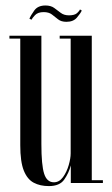

<svg xmlns="http://www.w3.org/2000/svg" viewBox="-20 -650 398 682"><path d="M153.5 11Q122.5 11 99.8 -1Q77 -13 64.5 -44.2Q52 -75.5 52 -134V-513H13.5V-523H127V-138.5Q127 -63.5 136.8 -33Q146.5 -2.5 171.5 -2.5Q190.5 -2.5 203.8 -20.8Q217 -39 224 -63.2Q231 -87.5 231 -105V-513H192V-523H306V-10H345.5V0H231.5V-62.5Q224.5 -35.5 208.2 -12.2Q192 11 153.5 11ZM216 -572.5Q197.5 -572.5 186.5 -581.2Q175.5 -590 164.5 -598.5Q153.5 -607 135 -607Q114.5 -607 104.2 -596Q94 -585 92 -580L84.5 -583.5Q89 -595 101.8 -612.8Q114.5 -630.5 141.5 -630.5Q160.5 -630.5 172.5 -621.8Q184.5 -613 196 -604.2Q207.5 -595.5 225 -595.5Q245 -595.5 253.8 -603.5Q262.5 -611.5 264 -616.5L270.5 -612.5Q266 -602.5 253.2 -587.5Q240.5 -572.5 216 -572.5Z"/></svg>

Font: Imbue 100pt
Style: Regular
Weight: 400
Designer: Tyler Finck
Foundry: Etcetera Type Company
Version: Version 1.102; ttfautohint (v1.8.3)